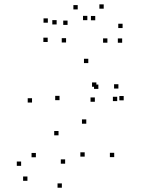

<svg xmlns="http://www.w3.org/2000/svg" viewBox="-20 -837 660 889"><path d="M508.8 -109.5V-129.5H488.8V-109.5ZM379.5 -264.2V-284.2H359.5V-264.2ZM255.6 -373.2V-393.2H235.6V-373.2ZM426.2 -435.3V-455.3H406.2V-435.3ZM435.4 -425.4V-445.4H415.4V-425.4ZM419.2 -365.8V-385.8H399.2V-365.8ZM552.7 -372.4V-392.4H532.7V-372.4ZM528.2 -427V-447H508.2V-427ZM522.7 -368.9V-388.9H502.7V-368.9ZM388.8 -544.9V-564.9H368.8V-544.9ZM128.3 -362.2V-382.2H108.3V-362.2ZM251 -210.4V-230.4H231V-210.4ZM372.1 -111.8V-131.8H352.1V-111.8ZM281.6 -79.1V-99.1H261.6V-79.1ZM146.1 -108.8V-128.8H126.1V-108.8ZM77.8 -69.1V-89.1H57.8V-69.1ZM107 0.2V-19.8H87V0.2ZM266.4 32.2V12.2H246.4V32.2ZM285.9 -640.3V-660.3H265.9V-640.3ZM421 -743.1V-763.1H401V-743.1ZM384.4 -743.6V-763.6H364.4V-743.6ZM477.3 -639.3V-659.3H457.3V-639.3ZM545.6 -639.1V-659.1H525.6V-639.1ZM547.6 -707.1V-727.1H527.6V-707.1ZM460.2 -796.8V-816.8H440.2V-796.8ZM339.8 -793.4V-813.4H319.8V-793.4ZM242.2 -723.8V-743.8H222.2V-723.8ZM292.8 -721.7V-741.7H272.8V-721.7ZM201.5 -731.9V-751.9H181.5V-731.9ZM200.8 -642.6V-662.6H180.8V-642.6Z"/></svg>

Font: Monaspace Radon Dots Var
Style: Regular
Weight: 400
Designer: Riley Cran and the Lettermatic Team
Version: Version 1.100 (Monaspace Radon Dots)